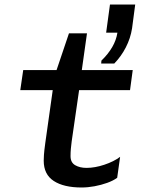

<svg xmlns="http://www.w3.org/2000/svg" viewBox="-20 -822 640 852"><path d="M342 10Q263 10 218.5 -19Q174 -48 174 -109Q174 -119 175 -135Q176 -151 181 -188L214 -422H70L83 -511H231L286 -674H366L343 -511H569L557 -422H331L298 -194Q296 -179 294.5 -162.5Q293 -146 293 -129Q293 -101 313.5 -89Q334 -77 364 -77Q401 -77 443 -91Q485 -105 513 -126L500 -33Q482 -20 455.5 -10.5Q429 -1 399.5 4.5Q370 10 342 10ZM429 -540 430 -553Q460 -582 478 -613Q496 -644 501 -677H451L468 -802H580L566 -696Q559 -652 538.5 -612Q518 -572 487 -540Z"/></svg>

Font: Chivo Mono Medium Medium
Style: Italic
Weight: 500
Italic angle: -8.05°
Monospace: yes
Version: Version 1.008